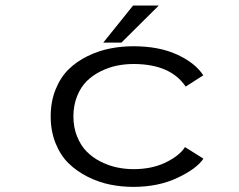

<svg xmlns="http://www.w3.org/2000/svg" viewBox="-20 -684 890 714"><path d="M364 -525.5 475 -663.5H570.5L431.5 -525.5ZM736.5 -94Q711 -56 639.5 -22.5Q568 11 476 11Q431 11 388.5 2.2Q346 -6.5 305.8 -26.8Q265.5 -47 235.2 -76.5Q205 -106 186.8 -151Q168.5 -196 168.5 -251Q168.5 -306.5 186.8 -351.5Q205 -396.5 235 -426Q265 -455.5 305.5 -475.2Q346 -495 388.5 -503.5Q431 -512 476 -512Q571 -512 638.2 -481.2Q705.5 -450.5 736 -404L670.5 -362Q614 -446 476.5 -446Q445 -446 414.5 -439.8Q384 -433.5 354.2 -418.8Q324.5 -404 302.5 -382.2Q280.5 -360.5 266.8 -326.5Q253 -292.5 253 -251Q253 -210 266.8 -176.2Q280.5 -142.5 302.5 -120.2Q324.5 -98 354.2 -83Q384 -68 414.5 -61.5Q445 -55 476.5 -55Q545 -55 596 -79.8Q647 -104.5 668 -137Z"/></svg>

Font: League Mono Wide Light
Style: Regular
Weight: 300
Width: 8
Designer: Tyler Finck
Foundry: The League of Moveable Type / Tyler Finck
Version: Version 2.210